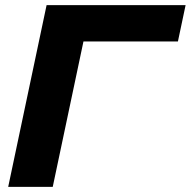

<svg xmlns="http://www.w3.org/2000/svg" viewBox="-20 -730 745 750"><path d="M12 0H186L306 -568H675L705 -710H162Z"/></svg>

Font: Geist ExtraBold
Style: Italic
Weight: 800
Italic angle: -12°
Designer: Basement.studio, Andrés Briganti, Mateo Zaragoza
Foundry: Basement.studio, Vercel, Andrés Briganti, Guido Ferreyra, Mateo Zaragoza
Version: Version 1.500